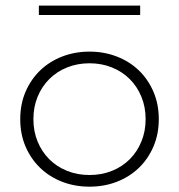

<svg xmlns="http://www.w3.org/2000/svg" viewBox="-20 -669 655 703"><path d="M307.7 14.5Q254.1 14.5 207.7 -3.4Q161.4 -21.4 127.3 -54.1Q93.2 -86.8 73.6 -132.3Q54.1 -177.7 54.1 -232.7Q54.1 -287.7 73.6 -333.2Q93.2 -378.6 127.3 -411.4Q161.4 -444.1 207.7 -462Q254.1 -480 307.7 -480Q361.4 -480 407.7 -462Q454.1 -444.1 488.2 -411.4Q522.3 -378.6 541.8 -333.2Q561.4 -287.7 561.4 -232.7Q561.4 -177.7 541.8 -132.3Q522.3 -86.8 488.2 -54.1Q454.1 -21.4 407.7 -3.4Q361.4 14.5 307.7 14.5ZM307.7 -28.2Q352.3 -28.2 390 -43.4Q427.7 -58.6 455 -85.9Q482.3 -113.2 497.7 -150.7Q513.2 -188.2 513.2 -232.7Q513.2 -277.3 497.7 -314.8Q482.3 -352.3 455 -379.5Q427.7 -406.8 390 -422Q352.3 -437.3 307.7 -437.3Q263.2 -437.3 225.5 -422Q187.7 -406.8 160.5 -379.5Q133.2 -352.3 117.7 -314.8Q102.3 -277.3 102.3 -232.7Q102.3 -188.2 117.7 -150.7Q133.2 -113.2 160.5 -85.9Q187.7 -58.6 225.5 -43.4Q263.2 -28.2 307.7 -28.2ZM122.3 -614.1V-648.6H493.2V-614.1Z"/></svg>

Font: Spartan Light
Style: Regular
Weight: 300
Designer: Matt Bailey, Mirko Velimirovic
Foundry: Matt Bailey
Version: Version 1.005